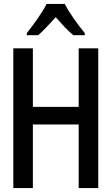

<svg xmlns="http://www.w3.org/2000/svg" viewBox="-20 -961 570 981"><path d="M117 -792V-781H175C201 -803 232 -838 265 -873C296 -838 326 -804 355 -781H413V-792C378 -835 333 -896 311 -941H218C197 -898 152 -836 117 -792ZM48 0H148V-325H382V0H482V-714H382V-415H148V-714H48Z"/></svg>

Font: Noto Sans Mono Condensed Medium
Style: Regular
Weight: 500
Width: 3
Designer: Monotype Design Team
Foundry: Monotype Imaging Inc.
Version: Version 2.014